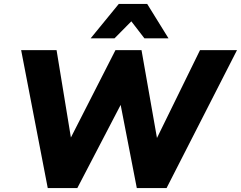

<svg xmlns="http://www.w3.org/2000/svg" viewBox="-20 -961 1231 981"><path d="M224 0 88 -705H269L351 -205H315L570 -705H703L791 -205H757L1002 -705H1191L831 0H679L591 -453H611L375 0ZM443 -765 587 -941H732L841 -765H718L651 -852L565 -765Z"/></svg>

Font: Nunito Sans 11pt Black
Style: Italic
Weight: 900
Italic angle: -9°
Version: Version 3.101;gftools[0.9.27]